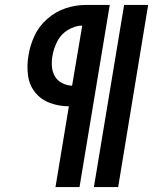

<svg xmlns="http://www.w3.org/2000/svg" viewBox="-20 -755 618 775"><path d="M359 0H457L578 -735H481ZM204 0H301L423 -735H325Q285 -735 244.5 -721.5Q204 -708 170.5 -678.5Q137 -649 119 -610Q101 -571 95 -531Q88 -491 93 -451.5Q98 -412 121.5 -382.5Q145 -353 181.5 -339.5Q218 -326 258 -326ZM271 -409Q250 -410 231 -419.5Q212 -429 201.5 -447Q191 -465 189.5 -487Q188 -509 192 -531Q197 -560 211.5 -588.5Q226 -617 254 -634Q282 -651 312 -652Z"/></svg>

Font: Iosevka Sparkle SmBdObl
Style: Regular
Weight: 600
Italic angle: -9°
Designer: Belleve Invis
Foundry: Belleve Invis
Version: Version 4.5.0; ttfautohint (v1.8.3)